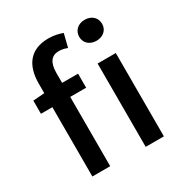

<svg xmlns="http://www.w3.org/2000/svg" viewBox="-167 -842 910 960"><g transform="rotate(-30 288.0 -361.5)"><path d="M27 -486V-410H93V-10H196V-410H288V-491H196V-549C196 -607 218 -637 260 -637C276 -637 292 -634 309 -627L328 -703C308 -711 278 -718 247 -718C138 -718 93 -647 93 -547V-491ZM517 -647C517 -683 490 -708 451 -708C412 -708 385 -683 385 -647C385 -612 412 -587 451 -587C490 -587 517 -612 517 -647ZM503 -5V-486H398V-5Z"/></g></svg>

Font: Falling Sky
Style: Light
Weight: 400
Designer: Paul D. Hunt
Foundry: Adobe Systems Incorporated
Version: Version 1.02